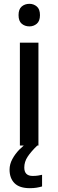

<svg xmlns="http://www.w3.org/2000/svg" viewBox="-20 -761 305 1004"><path d="M134 -741Q156 -741 172.5 -727Q189 -713 189 -682Q189 -651 172.5 -637Q156 -623 134 -623Q110 -623 93.5 -637Q77 -651 77 -682Q77 -713 93.5 -727Q110 -741 134 -741ZM181 -538V0H84V-538ZM107 115Q107 159 151 159Q167 159 179.5 157Q192 155 200 153V214Q186 218 171 220.5Q156 223 136 223Q82 223 56 197Q30 171 30 126Q30 98 44.5 71Q59 44 81 21.5Q103 -1 125 -15L175 0Q142 32 124.5 58.5Q107 85 107 115Z"/></svg>

Font: Noto Sans Kayah Li Medium
Style: Regular
Weight: 500
Designer: Monotype Design Team, Sérgio Martins
Foundry: Monotype Imaging Inc.
Version: Version 2.002; ttfautohint (v1.8.4.7-5d5b)